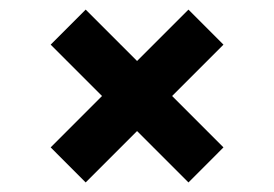

<svg xmlns="http://www.w3.org/2000/svg" viewBox="-20 -491 565 396"><path d="M368.7 -471.2 440.9 -398.9 335 -293 440.9 -187 368.7 -114.7 262.7 -220.7 156.7 -114.7 84.5 -187 190.4 -293 84.5 -398.9 156.7 -471.2 262.7 -365.2Z"/></svg>

Font: Anka/Coder Condensed
Style: Bold
Weight: 700
Width: 4
Monospace: yes
Version: Version 001.100